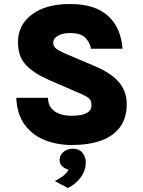

<svg xmlns="http://www.w3.org/2000/svg" viewBox="-20 -706 712 956"><path d="M337 16Q265 16 203.5 -8.2Q142 -32.5 103.5 -84.2Q65 -136 61 -219H219Q219 -188.5 234.5 -168.5Q250 -148.5 276.8 -139Q303.5 -129.5 336 -129.5Q362 -129.5 384.8 -134Q407.5 -138.5 421.5 -150Q435.5 -161.5 435.5 -181.5Q435.5 -206 420.8 -218Q406 -230 367.5 -245.5L221.5 -309Q149.5 -340 109.5 -382Q69.5 -424 69.5 -496.5Q69.5 -581.5 138.8 -633.8Q208 -686 328.5 -686Q451 -686 516.5 -628.2Q582 -570.5 590 -463.5H433Q427 -496.5 403.8 -519Q380.5 -541.5 328.5 -541.5Q291 -541.5 268 -527.8Q245 -514 245 -493.5Q245 -474.5 259.8 -463.5Q274.5 -452.5 304 -439.5L458.5 -374Q535.5 -340.5 573.2 -295.5Q611 -250.5 611 -187.5Q611 -120 578.8 -74.8Q546.5 -29.5 485.2 -6.8Q424 16 337 16ZM317.5 230 253 195.5Q275.5 184.5 294.5 170Q313.5 155.5 321 138.5Q301.5 133.5 288.5 120.5Q275.5 107.5 277 87Q278.5 64.5 297.2 49.5Q316 34.5 342.5 34.5Q376 34.5 392.8 57.5Q409.5 80.5 407 111.5Q405 147 380.2 179.5Q355.5 212 317.5 230Z"/></svg>

Font: Karla ExtraBold
Style: Regular
Weight: 800
Designer: Jonathan Pinhorn
Version: Version 2.001